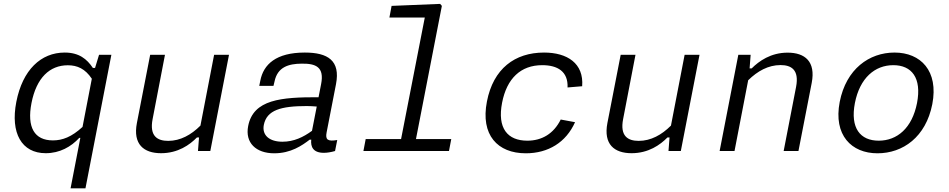

<svg xmlns="http://www.w3.org/2000/svg" viewBox="-20 -796 5000 1012"><path d="M66 -259C34 -94.5 94 11.5 221 11.5C295 11.5 355 -22.5 398 -69.5H403.5L352 196.5H430.5L567 -507H502L481 -438H469.5C438 -485 396.5 -519 321 -519C196 -519 99 -428 66 -259ZM146 -253C172 -386 242 -452 337.5 -452C387.5 -452 429 -433.5 464 -381L415 -127C357.5 -74 309 -56 259 -56C161.5 -56 121 -124.5 146 -253Z M771.5 -507 701.5 -147.5C680 -35.5 737.5 11.5 829 11.5C918 11.5 980 -32.5 1018 -71.5H1029L1023.5 0H1088.5L1187 -507H1108.5L1036.5 -134C987.5 -85 930.5 -53.5 866.5 -53.5C810.5 -53.5 766.5 -77.5 784.5 -169L849.5 -507Z M1586.5 -519C1435.5 -519 1368.5 -457 1352 -370.5L1346.5 -343.5H1421.5L1427 -366.5C1442.5 -442.5 1500.5 -460 1570 -460.5C1644 -461.5 1690.5 -443.5 1672.5 -352.5L1659 -283.5C1462 -284 1315 -272 1288 -131.5C1271 -43.5 1329 12 1425.5 12C1513 12 1572 -29 1612.5 -60H1620.5C1616.5 -22 1630.5 9.5 1687 9.5C1703.5 9.5 1723.5 6.5 1746 0L1757.5 -58C1707 -49.5 1694 -59.5 1701.5 -98L1751 -352.5C1775 -477 1708 -519 1586.5 -519ZM1370.5 -137.5C1386 -216 1461 -237 1597 -237C1612 -237 1631 -236 1649.5 -234.5L1624.5 -106.5C1578.5 -73 1529 -49 1468.5 -49C1401.5 -49 1360 -82 1370.5 -137.5Z M1895.5 0H2346.5L2358.5 -63H2172.5L2309 -765L2300 -775.5L2044 -765L2032.5 -703.5H2219L2094 -63H1907.5Z M3011 -152 2935.5 -166C2898 -90.5 2835.5 -54.5 2759.5 -54.5C2655.5 -54.5 2600 -119.5 2626.5 -255C2651.5 -382.5 2724.5 -452.5 2838 -452.5C2918.5 -452.5 2975 -419.5 2971.5 -335L3048.5 -341.5C3058 -462 2970 -519 2847.5 -519C2693.5 -519 2580 -434 2546.5 -261C2512 -84.5 2602.5 12 2751.5 12C2869.5 12 2963.5 -45.5 3011 -152Z M3251.5 -507 3181.5 -147.5C3160 -35.5 3217.5 11.5 3309 11.5C3398 11.5 3460 -32.5 3498 -71.5H3509L3503.5 0H3568.5L3667 -507H3588.5L3516.5 -134C3467.5 -85 3410.5 -53.5 3346.5 -53.5C3290.5 -53.5 3246.5 -77.5 3264.5 -169L3329.5 -507Z M4188.5 0 4258.5 -359.5C4280 -471.5 4223 -518.5 4131.5 -518.5C4042.5 -518.5 3980.5 -474 3942 -435.5H3931L3936.5 -507H3871.5L3773 0H3851.5L3923.5 -373C3973 -421.5 4029.5 -453 4094 -453C4149.5 -453 4193.5 -429.5 4176 -338L4110.5 0Z M4894 -247C4928 -422.5 4832.5 -519 4695 -519C4561.5 -519 4440 -432.5 4406 -259C4372 -83.5 4468 12 4605 12C4739 12 4860 -73.5 4894 -247ZM4813.5 -253C4787.5 -120.5 4708.5 -54.5 4611.5 -54.5C4514.5 -54.5 4460.5 -120.5 4486 -253C4512 -385.5 4591.5 -452.5 4688.5 -452.5C4785.5 -452.5 4839 -385.5 4813.5 -253Z"/></svg>

Font: Monaspace Neon Light
Style: Italic
Weight: 300
Italic angle: -11°
Designer: Riley Cran & the Lettermatic Team
Foundry: Lettermatic
Version: Version 1.200 (Monaspace Neon)